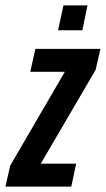

<svg xmlns="http://www.w3.org/2000/svg" viewBox="-46 -691 392 711"><path d="M-26 0 -8 -78 194 -425H66L85 -510H326L308 -432L105 -85H236L218 0ZM169 -579 189 -671H278L259 -579Z"/></svg>

Font: Saira Ultra Condensed
Style: Bold Italic
Weight: 700
Width: 1
Italic angle: -12°
Designer: Hector Gatti with collaboration of the Omnibus-Type team
Foundry: Omnibus-Type
Version: Version 1.001; ttfautohint (v1.8)